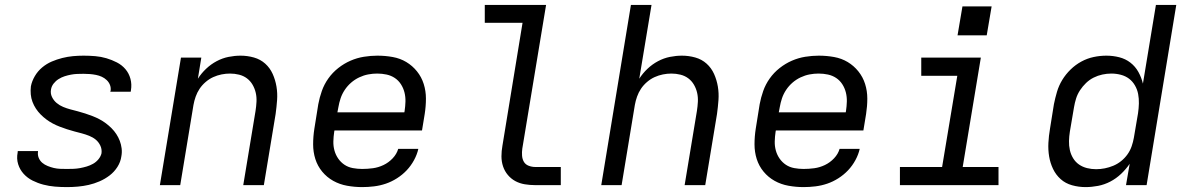

<svg xmlns="http://www.w3.org/2000/svg" viewBox="-20 -755 4840 783"><path d="M253 8Q228 8 204 6Q180 4 157 -2Q134 -8 113 -18.5Q92 -29 76.5 -46Q61 -63 54 -85.5Q47 -108 52 -133Q52 -135 52 -136.5Q52 -138 53 -139H135Q135 -138 135 -137.5Q135 -137 135 -137Q133 -123 138 -111Q143 -99 152.5 -91Q162 -83 174.5 -78Q187 -73 199.5 -70Q212 -67 225.5 -66.5Q239 -66 253 -66Q266 -66 279.5 -66.5Q293 -67 306.5 -69.5Q320 -72 333.5 -76Q347 -80 359.5 -87Q372 -94 381.5 -105.5Q391 -117 394 -130Q396 -147 389 -161.5Q382 -176 370.5 -185.5Q359 -195 344 -201Q329 -207 314 -211Q299 -215 283.5 -219Q268 -223 253 -228Q238 -233 223.5 -238.5Q209 -244 195 -251.5Q181 -259 169 -268Q157 -277 146 -288Q135 -299 126.5 -312Q118 -325 112.5 -339.5Q107 -354 105.5 -370Q104 -386 106 -403Q110 -424 122 -444.5Q134 -465 152 -480Q170 -495 191 -504Q212 -513 234 -518.5Q256 -524 277.5 -526Q299 -528 321 -528Q345 -528 368.5 -526Q392 -524 414 -517.5Q436 -511 456.5 -500.5Q477 -490 491.5 -473Q506 -456 512 -433.5Q518 -411 514 -387Q514 -386 513.5 -384Q513 -382 513 -381H430Q430 -382 430 -382.5Q430 -383 431 -384Q433 -397 428.5 -408.5Q424 -420 415 -428.5Q406 -437 395 -442Q384 -447 371.5 -449.5Q359 -452 346.5 -453Q334 -454 321 -454Q308 -454 295 -453.5Q282 -453 269 -450.5Q256 -448 243.5 -444Q231 -440 219 -432.5Q207 -425 198.5 -414Q190 -403 188 -390Q185 -374 192 -359.5Q199 -345 211 -335Q223 -325 237.5 -319Q252 -313 267 -309Q282 -305 297.5 -301Q313 -297 328 -292Q343 -287 357.5 -281.5Q372 -276 386 -268.5Q400 -261 412 -252Q424 -243 435 -232Q446 -221 454.5 -208Q463 -195 468.5 -180.5Q474 -166 476 -150Q478 -134 475 -118Q472 -95 459 -74.5Q446 -54 427 -39.5Q408 -25 386 -15.5Q364 -6 342 -1Q320 4 297.5 6Q275 8 253 8Z M632 0 718 -520H801L787 -434Q801 -456 820.5 -474.5Q840 -493 863.5 -505.5Q887 -518 912 -523Q937 -528 961 -528Q989 -528 1015.5 -520.5Q1042 -513 1061.5 -495.5Q1081 -478 1092 -453.5Q1103 -429 1107.5 -402Q1112 -375 1110 -347Q1108 -319 1104 -290L1056 0H972L1022 -302Q1025 -321 1026 -340Q1027 -359 1023 -376.5Q1019 -394 1010 -409.5Q1001 -425 987 -435.5Q973 -446 955 -450.5Q937 -455 918 -455Q901 -455 883.5 -451.5Q866 -448 849.5 -440.5Q833 -433 818.5 -420.5Q804 -408 794 -393Q784 -378 778 -361Q772 -344 769 -327L715 0Z M1457 8Q1426 8 1395.5 2.5Q1365 -3 1339 -17.5Q1313 -32 1294 -55Q1275 -78 1266 -106.5Q1257 -135 1257 -166.5Q1257 -198 1262 -230L1278 -330Q1283 -357 1292.5 -384Q1302 -411 1319 -435Q1336 -459 1359.5 -477.5Q1383 -496 1409.5 -507.5Q1436 -519 1464 -523.5Q1492 -528 1519 -528Q1551 -528 1581.5 -522.5Q1612 -517 1637 -502Q1662 -487 1680.5 -464Q1699 -441 1708 -412.5Q1717 -384 1717 -353Q1717 -322 1712 -290L1701 -223H1344L1343 -218Q1340 -198 1339.5 -178.5Q1339 -159 1344 -141Q1349 -123 1359.5 -108Q1370 -93 1385 -83Q1400 -73 1419 -69.5Q1438 -66 1457 -66Q1479 -66 1501 -69Q1523 -72 1544 -82Q1565 -92 1581.5 -109.5Q1598 -127 1604 -148H1686Q1681 -125 1668.5 -102Q1656 -79 1638.5 -60.5Q1621 -42 1599 -28Q1577 -14 1553.5 -6Q1530 2 1505.5 5Q1481 8 1457 8ZM1356 -297H1629L1630 -302Q1633 -322 1633.5 -341Q1634 -360 1629.5 -378Q1625 -396 1615 -411.5Q1605 -427 1590 -437Q1575 -447 1556.5 -451Q1538 -455 1518 -455Q1500 -455 1481.5 -451.5Q1463 -448 1445 -439.5Q1427 -431 1412 -418Q1397 -405 1386 -388.5Q1375 -372 1369 -354Q1363 -336 1360 -318Z M2163 0Q2141 0 2120 -3.5Q2099 -7 2081.5 -16.5Q2064 -26 2051 -41.5Q2038 -57 2031.5 -76.5Q2025 -96 2025 -117.5Q2025 -139 2029 -161L2111 -662H1957V-735H2207L2110 -149Q2108 -135 2109 -120.5Q2110 -106 2116.5 -95Q2123 -84 2136 -79Q2149 -74 2163 -74H2267V0Z M2432 0 2553 -735H2637L2587 -434Q2601 -456 2620.5 -474.5Q2640 -493 2663.5 -505.5Q2687 -518 2712 -523Q2737 -528 2761 -528Q2789 -528 2815.5 -520.5Q2842 -513 2861.5 -495.5Q2881 -478 2892 -453.5Q2903 -429 2907.5 -402Q2912 -375 2910 -347Q2908 -319 2904 -290L2856 0H2772L2822 -302Q2825 -321 2826 -340Q2827 -359 2823 -376.5Q2819 -394 2810 -409.5Q2801 -425 2787 -435.5Q2773 -446 2755 -450.5Q2737 -455 2718 -455Q2701 -455 2683.5 -451.5Q2666 -448 2649.5 -440.5Q2633 -433 2618.5 -420.5Q2604 -408 2594 -393Q2584 -378 2578 -361Q2572 -344 2569 -327L2515 0Z M3257 8Q3226 8 3195.5 2.5Q3165 -3 3139 -17.5Q3113 -32 3094 -55Q3075 -78 3066 -106.5Q3057 -135 3057 -166.5Q3057 -198 3062 -230L3078 -330Q3083 -357 3092.5 -384Q3102 -411 3119 -435Q3136 -459 3159.5 -477.5Q3183 -496 3209.5 -507.5Q3236 -519 3264 -523.5Q3292 -528 3319 -528Q3351 -528 3381.5 -522.5Q3412 -517 3437 -502Q3462 -487 3480.5 -464Q3499 -441 3508 -412.5Q3517 -384 3517 -353Q3517 -322 3512 -290L3501 -223H3144L3143 -218Q3140 -198 3139.5 -178.5Q3139 -159 3144 -141Q3149 -123 3159.5 -108Q3170 -93 3185 -83Q3200 -73 3219 -69.5Q3238 -66 3257 -66Q3279 -66 3301 -69Q3323 -72 3344 -82Q3365 -92 3381.5 -109.5Q3398 -127 3404 -148H3486Q3481 -125 3468.5 -102Q3456 -79 3438.5 -60.5Q3421 -42 3399 -28Q3377 -14 3353.5 -6Q3330 2 3305.5 5Q3281 8 3257 8ZM3156 -297H3429L3430 -302Q3433 -322 3433.5 -341Q3434 -360 3429.5 -378Q3425 -396 3415 -411.5Q3405 -427 3390 -437Q3375 -447 3356.5 -451Q3338 -455 3318 -455Q3300 -455 3281.5 -451.5Q3263 -448 3245 -439.5Q3227 -431 3212 -418Q3197 -405 3186 -388.5Q3175 -372 3169 -354Q3163 -336 3160 -318Z M3650 0V-74H3822L3884 -446H3737V-520H3980L3906 -74H4052V0ZM3885 -611 3905 -729H4024L4004 -611Z M4407 8Q4379 8 4352 0.5Q4325 -7 4305.5 -24.5Q4286 -42 4274.5 -66Q4263 -90 4258.5 -117Q4254 -144 4255.5 -172.5Q4257 -201 4262 -230L4278 -330Q4283 -355 4290.5 -380.5Q4298 -406 4312 -429Q4326 -452 4346 -471.5Q4366 -491 4390 -504Q4414 -517 4440 -522.5Q4466 -528 4492 -528Q4519 -528 4544.5 -521.5Q4570 -515 4590 -499.5Q4610 -484 4622.5 -461.5Q4635 -439 4641 -414L4694 -735H4777L4656 0H4572L4587 -87Q4572 -65 4552 -46Q4532 -27 4508 -14.5Q4484 -2 4458 3Q4432 8 4407 8ZM4450 -65Q4468 -65 4485.5 -68.5Q4503 -72 4520 -79Q4537 -86 4552 -98Q4567 -110 4578 -125.5Q4589 -141 4595 -158.5Q4601 -176 4604 -193L4621 -293Q4624 -313 4624.5 -333Q4625 -353 4621.5 -371.5Q4618 -390 4608.5 -406.5Q4599 -423 4584.5 -434Q4570 -445 4551 -450Q4532 -455 4512 -455Q4494 -455 4475.5 -451Q4457 -447 4440 -438.5Q4423 -430 4409 -416.5Q4395 -403 4384.5 -387Q4374 -371 4368.5 -353.5Q4363 -336 4360 -318L4343 -218Q4340 -199 4339.5 -180Q4339 -161 4343 -143Q4347 -125 4356.5 -109.5Q4366 -94 4380.5 -84Q4395 -74 4413 -69.5Q4431 -65 4450 -65Z"/></svg>

Font: Iosevka SS04 Extended Oblique
Style: Regular
Weight: 400
Width: 7
Italic angle: -9°
Monospace: yes
Designer: Belleve Invis
Foundry: Belleve Invis
Version: Version 19.0.0; ttfautohint (v1.8.4)